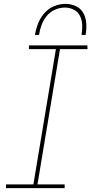

<svg xmlns="http://www.w3.org/2000/svg" viewBox="-20 -969 472 989"><path d="M11 0H313V-19H173L289 -716H431L430 -735H129V-716H268L152 -19H11ZM160 -789H181Q185 -815 194 -840Q203 -865 220.5 -886.5Q238 -908 263 -919Q288 -930 314 -930Q339 -930 360.5 -919Q382 -908 392.5 -886Q403 -864 403.5 -839Q404 -814 400 -789H421Q426 -818 424.5 -847Q423 -876 410 -900.5Q397 -925 371.5 -937Q346 -949 317 -949Q287 -949 258 -937Q229 -925 208 -900.5Q187 -876 176 -847.5Q165 -819 160 -789Z"/></svg>

Font: Iosevka Sparkle Thin Oblique
Style: Regular
Weight: 100
Italic angle: -9°
Designer: Belleve Invis
Foundry: Belleve Invis
Version: Version 4.5.0; ttfautohint (v1.8.3)